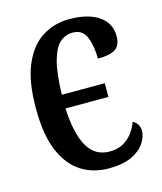

<svg xmlns="http://www.w3.org/2000/svg" viewBox="-90 -613 584 691"><g transform="rotate(-15 202.5 -268.0)"><path d="M231 10Q174 10 129.5 -18Q85 -46 59 -106.5Q33 -167 33 -266Q33 -368 60 -429.5Q87 -491 132 -518.5Q177 -546 231 -546Q302 -546 341.5 -518.5Q381 -491 381 -444Q381 -409 361 -395.5Q341 -382 295 -382Q295 -429 281.5 -462.5Q268 -496 231 -496Q204 -496 183.5 -478Q163 -460 150.5 -415.5Q138 -371 136 -290H296V-239H136Q140 -146 167.5 -97Q195 -48 250 -48Q289 -48 316 -70Q343 -92 357 -130Q381 -117 381 -90Q381 -69 366 -45.5Q351 -22 318 -6Q285 10 231 10Z"/></g></svg>

Font: Noto Serif ExtraCondensed Medium
Style: Regular
Weight: 500
Width: 2
Designer: Monotype Design Team
Foundry: Monotype Imaging Inc.
Version: Version 2.015